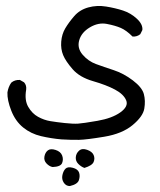

<svg xmlns="http://www.w3.org/2000/svg" viewBox="-20 -311 540 646"><path d="M215 315Q202 315 194.5 303.5Q187 292 190 278Q193 264 200.5 256.5Q208 249 225 253.5Q242 258 246 269.5Q250 281 245.5 295Q241 309 215 315ZM264 254Q253 250 243.5 240.5Q234 231 235 218Q236 205 246 196Q256 187 273 193Q290 199 295 210.5Q300 222 295 234Q290 246 264 254ZM157 251Q146 249 136.5 239Q127 229 129.5 215.5Q132 202 141 195Q150 188 167 193.5Q184 199 189 212Q194 225 189 237.5Q184 250 157 251ZM187 158Q152 155 118 147Q84 139 58 118Q32 97 18 61.5Q4 26 5 0Q8 -19 18 -33Q30 -43 47 -42L61 -34Q70 -24 68 -9Q62 26 75 48.5Q88 71 108 82Q128 93 149 96.5Q170 100 198 103Q226 106 242.5 105Q259 104 308 95.5Q357 87 385 67Q413 47 404.5 26.5Q396 6 367 -9.5Q338 -25 293 -38Q248 -51 224.5 -78Q201 -105 192.5 -125.5Q184 -146 186 -171Q188 -196 199.5 -215.5Q211 -235 229.5 -256.5Q248 -278 277 -286Q306 -294 337 -289Q368 -284 394 -275.5Q420 -267 440.5 -248Q461 -229 459 -210L452 -196Q441 -187 426 -188Q405 -209 386.5 -217Q368 -225 339.5 -230.5Q311 -236 282.5 -219Q254 -202 246.5 -175.5Q239 -149 258 -127Q277 -105 303 -95.5Q329 -86 362.5 -75Q396 -64 427 -40.5Q458 -17 464 5.5Q470 28 465.5 54.5Q461 81 426 110Q391 139 331 149Q271 159 246 159.5Q221 160 187 158Z"/></svg>

Font: NaniFont Regular
Style: Regular
Weight: 400
Designer: Nanigashitei
Version: Version 1.036